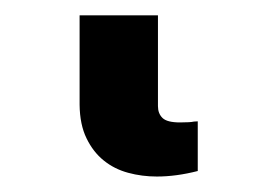

<svg xmlns="http://www.w3.org/2000/svg" viewBox="-20 30 357 247"><path d="M181.8 257.1Q162.6 257.1 144.9 252.3Q127.1 247.5 113.5 236.5Q99.8 225.5 91.3 207.9Q82.7 190.3 82.4 164.8V49.7H183.2V166.5Q183.2 176.1 189.1 181.8Q195 187.5 211.6 187.5Q225.1 187.5 229.4 186.4L234.4 186.1V250Q206.7 257.1 181.8 257.1Z"/></svg>

Font: Linik Sans Black
Style: Regular
Weight: 900
Designer: Fonts by Rasmus Andersson / Changes by Cristiano Sobral with parts from Marc Monis
Foundry: rsms
Version: Version 3.020; ttfautohint (v1.6)